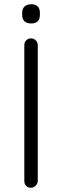

<svg xmlns="http://www.w3.org/2000/svg" viewBox="-20 -880 290 900"><path d="M157 -31Q156 -18 146.5 -9Q137 0 125 0Q111 0 102.5 -9Q94 -18 94 -31V-669Q94 -682 103 -691Q112 -700 126 -700Q138 -700 147.5 -691Q157 -682 157 -669ZM126 -770Q105 -770 94.5 -780.5Q84 -791 84 -810V-820Q84 -840 95.5 -850Q107 -860 127 -860Q146 -860 156.5 -850Q167 -840 167 -820V-810Q167 -790 156.5 -780Q146 -770 126 -770Z"/></svg>

Font: zvoove
Style: Regular
Weight: 400
Designer: Vernon Adams (Nunito) & Andrew Paglinawan (Quicksand)
Foundry: zvoove
Version: Version 3.006